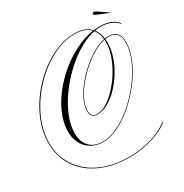

<svg xmlns="http://www.w3.org/2000/svg" viewBox="-307 -1200 1738 1810"><g transform="rotate(-30 562.0 -295.5)"><path d="M709 -890Q825 -890 885 -825Q917 -829 948 -829Q1017 -829 1067 -809Q1117 -789 1142 -751L1137 -747Q1113 -781 1063.5 -801Q1014 -821 954 -821Q925 -821 894 -815Q929 -771 937 -705Q956 -708 974 -708Q1094 -708 1094 -578Q1094 -505 1064.5 -424Q1035 -343 984 -263.5Q933 -184 867 -112.5Q801 -41 727.5 14.5Q654 70 579.5 102Q505 134 437 134Q366 134 311.5 102Q257 70 226.5 14Q196 -42 196 -116Q196 -192 223.5 -270Q251 -348 300 -423Q349 -498 414.5 -565.5Q480 -633 556 -686.5Q632 -740 713.5 -776Q795 -812 877 -824Q819 -884 709 -884Q625 -884 539 -852.5Q453 -821 372.5 -765Q292 -709 222.5 -635Q153 -561 100.5 -475Q48 -389 18.5 -298Q-11 -207 -11 -117Q-11 -6 31.5 85Q74 176 152.5 241.5Q231 307 340 342Q449 377 583 377Q704 377 816.5 344Q929 311 1011 251L1018 255Q965 295 895 323.5Q825 352 745.5 367.5Q666 383 583 383Q447 383 336.5 347.5Q226 312 146.5 246Q67 180 24.5 88Q-18 -4 -18 -117Q-18 -209 11.5 -301.5Q41 -394 93.5 -480.5Q146 -567 216 -641Q286 -715 367.5 -771Q449 -827 536 -858.5Q623 -890 709 -890ZM243 -70Q243 22 294.5 75Q346 128 437 128Q504 128 577.5 96.5Q651 65 724 10Q797 -45 862.5 -116Q928 -187 979 -266.5Q1030 -346 1059 -425.5Q1088 -505 1088 -578Q1088 -702 974 -702Q957 -702 938 -699Q940 -681 940 -662Q940 -589 915 -512.5Q890 -436 846.5 -366Q803 -296 749 -240Q695 -184 635.5 -151.5Q576 -119 520 -119Q448 -119 448 -195Q448 -250 478 -313.5Q508 -377 558.5 -440.5Q609 -504 671.5 -559Q734 -614 800.5 -652.5Q867 -691 927 -703Q921 -770 885 -814Q813 -799 738 -759Q663 -719 591 -659.5Q519 -600 456 -528Q393 -456 345 -378Q297 -300 270 -221Q243 -142 243 -70ZM454 -195Q454 -125 520 -125Q562 -125 608.5 -149.5Q655 -174 700.5 -216.5Q746 -259 787.5 -314Q829 -369 860.5 -430Q892 -491 910.5 -553Q929 -615 929 -671Q929 -685 928 -697Q869 -685 803.5 -647Q738 -609 676 -554.5Q614 -500 563.5 -437Q513 -374 483.5 -311.5Q454 -249 454 -195ZM1101 -889 969 -943Q954 -949 954 -960Q954 -974 970 -974Q980 -974 991 -967L1103 -892Z"/></g></svg>

Font: Ballet 72pt
Style: Regular
Weight: 400
Designer: Maximiliano R. Sproviero
Foundry: Omnibus-Type
Version: Version 1.100; ttfautohint (v1.8.3)